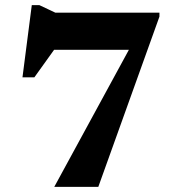

<svg xmlns="http://www.w3.org/2000/svg" viewBox="-20 -732 694 752"><path d="M106.5 -537 238.5 -602 114.5 -429H68L104.5 -712H134L196.5 -682.5H604.5V-667L365 0H192.5L530 -620L523 -537Z"/></svg>

Font: Newsreader
Style: Bold
Weight: 700
Designer: Hugues Gentile
Foundry: Production Type
Version: Version 1.003